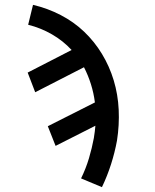

<svg xmlns="http://www.w3.org/2000/svg" viewBox="-20 -548 640 791"><path d="M400 223 314 187Q334 146 346.5 104Q359 62 367 19V18Q369 6 370.5 -6Q372 -18 373 -30L209 53L177 -28L371 -126Q366 -165 354.5 -201.5Q343 -238 326 -271L125 -168L94 -249L275 -342Q240 -380 194 -406.5Q148 -433 96 -446L116 -528Q176 -514 230 -486Q284 -458 326.5 -417.5Q369 -377 400 -326Q431 -275 448.5 -217Q466 -159 469 -96Q472 -33 462 31Q453 80 437.5 128.5Q422 177 400 223Z"/></svg>

Font: Iosevka Md Ex Obl
Style: Regular
Weight: 500
Width: 7
Italic angle: -9°
Monospace: yes
Designer: Belleve Invis
Foundry: Belleve Invis
Version: Version 32.5.0; ttfautohint (v1.8.4)